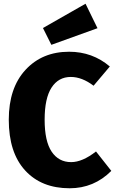

<svg xmlns="http://www.w3.org/2000/svg" viewBox="-20 -990 619 1028"><path d="M438 -970 502 -839 255 -750 210 -840ZM350 -713Q475 -713 568 -634L481 -531Q419 -578 359 -578Q293 -578 256 -521Q219 -464 219 -349Q219 -234 256.5 -178Q294 -122 361 -122Q421 -122 494 -179L576 -75Q483 18 353 18Q202 18 114.5 -77.5Q27 -173 27 -349Q27 -519 116.5 -616Q206 -713 350 -713Z"/></svg>

Font: FiraGO ExtraBold
Style: Regular
Weight: 800
Designer: bBox Type
Foundry: bBox Type GmbH
Version: Version 1.001;PS 001.001;hotconv 1.0.88;makeotf.lib2.5.64775